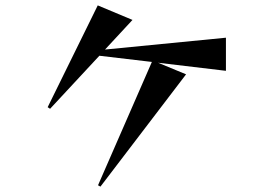

<svg xmlns="http://www.w3.org/2000/svg" viewBox="-20 -637 1040 713"><path d="M567 -404 671 -361 353 56 344 51 544 -407 349 -430 166 -233 157 -239 343 -617 472 -563 370 -453 819 -497V-374Z"/></svg>

Font: Reggae One
Style: Regular
Weight: 400
Designer: Fontworks Inc.
Foundry: Fontworks Inc.
Version: Version 1.100